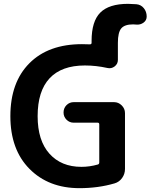

<svg xmlns="http://www.w3.org/2000/svg" viewBox="-20 -970 784 1000"><path d="M690 -948Q714 -946 729 -927.5Q744 -909 744 -884Q744 -864 727.5 -852Q711 -840 690 -842Q684 -843 673 -843Q629 -843 611.5 -822Q594 -801 594 -747V-658Q594 -637 577 -624Q560 -611 539 -616Q480 -629 422 -629Q301 -629 238.5 -562.5Q176 -496 176 -365Q176 -238 237.5 -169.5Q299 -101 404 -101Q447 -101 489 -113Q497 -115 497 -124V-322Q497 -331 489 -331H364Q342 -331 326.5 -346.5Q311 -362 311 -384Q311 -407 326.5 -422.5Q342 -438 364 -438H574Q597 -438 614 -421Q631 -404 631 -381V-90Q631 -64 616 -43Q601 -22 577 -15Q492 10 394 10Q233 10 133.5 -90.5Q34 -191 34 -365Q34 -541 133 -640.5Q232 -740 407 -740Q435 -740 448 -739Q457 -739 457 -747V-757Q457 -859 502.5 -904.5Q548 -950 647 -950Q662 -950 690 -948Z"/></svg>

Font: Rounded Mplus 1c Bold
Style: Bold
Weight: 700
Version: Version 1.059.20150529